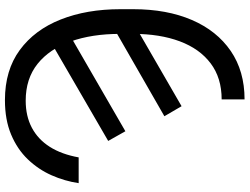

<svg xmlns="http://www.w3.org/2000/svg" viewBox="-134 -644 991 762"><g transform="rotate(-90 361.0 -262.5)"><path d="M117.9 -445.3H15.6Q23.8 -500.7 46.9 -552.9Q70 -605.1 110.1 -647Q150.2 -688.9 208.6 -713.4Q267 -737.9 345.2 -737.9Q463.8 -737.9 544 -679Q624.3 -620 665.1 -516.7Q706 -413.4 706 -279.8V-228.7Q706 -95.2 663.2 4.1Q620.4 103.3 540.3 158.2Q460.2 213.1 348 213.1V122.2Q433.2 122.2 491.1 78.5Q549 34.8 578.5 -44Q608 -122.9 608 -228.7V-281.2Q608 -392.8 577.9 -477.1Q547.9 -561.4 489 -608.5Q430 -655.5 343 -655.5Q281.6 -655.5 235.4 -631Q189.3 -606.5 159.6 -559.7Q130 -512.8 117.9 -445.3ZM183.2 -328.1 565.3 -549.7 605.1 -481.5 221.6 -259.9ZM281.2 -105.1 664.8 -325.3 694.6 -252.8 321 -36.9Z"/></g></svg>

Font: InterMG
Style: Regular
Weight: 400
Designer: Rasmus Andersson
Foundry: rsms
Version: Version 3.019;December 26, 2023;FontCreator 15.0.0.2955 64-b